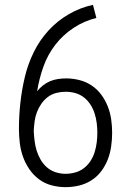

<svg xmlns="http://www.w3.org/2000/svg" viewBox="-20 -763 540 791"><path d="M250 8Q221 8 192.5 0.5Q164 -7 140.5 -24.5Q117 -42 100.5 -66.5Q84 -91 74.5 -118Q65 -145 61.5 -174Q58 -203 58 -232Q58 -286 64 -340Q70 -394 82.5 -446.5Q95 -499 119 -548Q143 -597 179.5 -637Q216 -677 263.5 -704.5Q311 -732 363 -743L377 -689Q327 -677 283 -648Q239 -619 207.5 -578Q176 -537 158.5 -487.5Q141 -438 133 -387Q144 -401 157.5 -411.5Q171 -422 186.5 -428.5Q202 -435 219 -437.5Q236 -440 253 -440Q280 -440 307.5 -433Q335 -426 358 -410.5Q381 -395 397.5 -372.5Q414 -350 424 -324.5Q434 -299 438 -271.5Q442 -244 442 -216Q442 -188 438 -160Q434 -132 424 -106Q414 -80 397 -57.5Q380 -35 356.5 -20Q333 -5 305.5 1.5Q278 8 250 8ZM250 -47Q270 -47 290 -52.5Q310 -58 326 -70.5Q342 -83 353 -100Q364 -117 370 -136.5Q376 -156 378.5 -176Q381 -196 381 -216Q381 -236 378.5 -256Q376 -276 370 -295Q364 -314 353 -331.5Q342 -349 326 -361.5Q310 -374 290.5 -379.5Q271 -385 250 -385Q231 -385 211.5 -380Q192 -375 176.5 -363Q161 -351 150 -335Q139 -319 132 -300.5Q125 -282 122.5 -262.5Q120 -243 119 -224Q120 -203 122.5 -182.5Q125 -162 131 -142.5Q137 -123 147.5 -105Q158 -87 173.5 -73.5Q189 -60 209 -53.5Q229 -47 250 -47Z"/></svg>

Font: Iosevka Curly Light
Style: Regular
Weight: 300
Monospace: yes
Designer: Belleve Invis
Foundry: Belleve Invis
Version: Version 22.1.2; ttfautohint (v1.8.4)